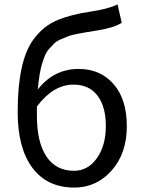

<svg xmlns="http://www.w3.org/2000/svg" viewBox="-20 -836 648 869"><path d="M147 -312Q147 -193 190 -128Q233 -63 315 -63Q378 -63 418.5 -120Q459 -177 459 -265.5Q459 -354 421 -403.5Q383 -453 313 -453Q221 -453 147 -354ZM316 13Q194 13 127 -76Q60 -165 60 -329Q60 -557 129 -654Q153 -687 179 -708.5Q205 -730 242 -746Q305 -771 387 -783Q469 -795 512 -816L531 -733Q496 -710 419 -698Q312 -681 292.5 -673.5Q273 -666 254 -657.5Q235 -649 225 -639Q215 -629 202.5 -615Q190 -601 183 -583.5Q176 -566 169 -543Q158 -505 151 -431Q224 -524 336 -524Q434 -524 494 -455.5Q554 -387 554 -264.5Q554 -142 485.5 -64.5Q417 13 316 13Z"/></svg>

Font: Swei Fan Sans CJK TC
Style: Regular
Weight: 400
Version: Version 2.130